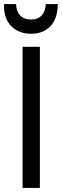

<svg xmlns="http://www.w3.org/2000/svg" viewBox="-28 -922 305 944"><path d="M168 2H83V-692H168ZM124 -756C51 -756 -13 -803 -8 -902H51C52 -878 61 -826 124 -826C187 -826 196 -878 197 -902H256C256 -802 200 -756 124 -756Z"/></svg>

Font: Repo Regular
Style: Regular
Weight: 400
Designer: Stefan Peev
Foundry: Context Ltd
Version: Version 1.502